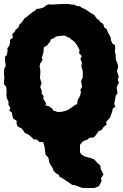

<svg xmlns="http://www.w3.org/2000/svg" viewBox="-25 -707 618 965"><path d="M449 238H434H409L387 237L349 223H339L322 211L290 190L274 181L271 172L256 164L244 151L240 139L223 111L218 85L204 71L202 55L199 31L192 7H173L161 -5L142 -7L138 -14L116 -32L101 -38L89 -55L83 -62L64 -71L58 -87L59 -100L42 -110L37 -126L35 -141L22 -151L27 -165L17 -181L18 -196L10 -212L7 -227L8 -243V-252L6 -272L-4 -282L-5 -297L-3 -320L-5 -334L-4 -360L4 -377L0 -402V-421L9 -431L13 -449L12 -465L21 -476L25 -490L26 -508L40 -517L36 -535L50 -548L53 -557L68 -569L72 -583L81 -591L90 -602L97 -614L113 -625L122 -633L137 -645L152 -654L158 -662L176 -664L197 -671L205 -679L218 -685L241 -684L252 -685L268 -686L291 -687H318L329 -685L350 -683L358 -678L377 -675L388 -667L401 -662L419 -650L432 -641L442 -636L449 -631L462 -613L474 -605L478 -597L494 -586L499 -570L512 -559L518 -542L522 -537L532 -516V-506L540 -488L553 -480L554 -465L552 -449L556 -433L557 -408L566 -386L569 -373L563 -348L572 -323L567 -306L573 -291L563 -274L562 -259L566 -239L557 -227L553 -205L549 -184L555 -171L542 -161L539 -147L528 -116L520 -107L508 -94L511 -81L495 -68L486 -54L471 -48L458 -30L448 -17L424 -14L412 -4L404 -2L390 5L377 21V58L384 69L400 79L429 87L447 93L465 112L479 125L482 144L495 170L482 190L486 202L472 229ZM265 -144 283 -145 299 -148 308 -151 319 -156 328 -162 339 -169 352 -180 363 -183 364 -197 366 -206 371 -214 377 -225 382 -243 379 -256 388 -271 385 -284 383 -297 385 -307 391 -317V-333V-346L389 -358L385 -369L384 -378L387 -389L384 -399L379 -411L386 -424L379 -433L372 -440L375 -455L369 -468L364 -476L356 -489L346 -500L334 -508L323 -518L313 -521L304 -527L295 -528L282 -527L271 -526L256 -523L245 -515L229 -508L227 -497L220 -490L213 -480L205 -475L196 -470L194 -458V-447L190 -432L185 -419L189 -407L184 -397L177 -388L174 -372L177 -360L178 -342L177 -330L176 -313L180 -302L184 -288L180 -278L177 -270L181 -261L185 -248V-236L194 -224L193 -209L200 -199L206 -188L204 -177L218 -174L225 -170L238 -161L243 -151L257 -147Z"/></svg>

Font: Winky Rough ExtraBold
Style: Regular
Weight: 800
Designer: Simon Atzbach
Foundry: typofactur
Version: Version 1.206; ttfautohint (v1.8.4.7-5d5b)